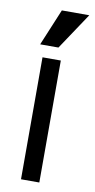

<svg xmlns="http://www.w3.org/2000/svg" viewBox="-81 -720 375 757"><g transform="rotate(10 106.5 -342.0)"><path d="M60.5 0V-488.3H133.8V0ZM42.5 -537.1 103.5 -683.6H213.4L115.7 -537.1Z"/></g></svg>

Font: Sanitrixie
Style: Regular
Weight: 400
Designer: Jayvee D. Enaguas (Grand Chaos)
Version: Version 1.1 - 6/9/2013